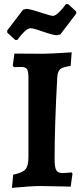

<svg xmlns="http://www.w3.org/2000/svg" viewBox="-20 -903 405 932"><path d="M44 -55Q88 -64 103 -80.5Q118 -97 118 -139V-526Q118 -557 111 -567.5Q104 -578 82 -578L47 -577L42 -585L50 -643L188 -642Q221 -642 328 -649L323 -583Q285 -578 272.5 -567.5Q260 -557 258 -529Q245 -293 245 -132Q245 -91 253 -77Q261 -63 284 -63Q295 -63 328 -66L332 -60L323 3L287 2L176 0Q130 0 38 9ZM15 -745V-755L92 -856L108 -860Q124 -860 178 -842Q226 -826 237 -826Q248 -826 265.5 -842.5Q283 -859 300 -883H311L350 -847V-837L273 -736L256 -732Q239 -732 187 -750Q182 -752 160 -759Q138 -766 128 -766Q116 -766 98.5 -749.5Q81 -733 64 -709H54Z"/></svg>

Font: Alegreya
Style: Bold
Weight: 700
Designer: Juan Pablo del Peral
Foundry: Huerta Tipografica
Version: Version 2.008; ttfautohint (v1.8)